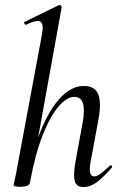

<svg xmlns="http://www.w3.org/2000/svg" viewBox="-20 -746 488 775"><path d="M62 8Q46 8 40.5 6Q35 4 35 1Q35 -2 40.5 -25Q46 -48 50 -74L150 -610Q157 -649 143 -658.5Q129 -668 85 -646Q81 -645 78.5 -651Q76 -657 80 -658L217 -725Q222 -727 226 -723Q230 -719 229 -717L101 -9Q98 8 62 8ZM317 9Q289 9 282 -14Q275 -37 284 -89L313 -248Q323 -302 315 -328.5Q307 -355 280 -355Q249 -355 215 -314.5Q181 -274 151 -197Q121 -120 101 -9L87 -10Q108 -127 143 -214.5Q178 -302 223 -350.5Q268 -399 318 -399Q361 -399 375.5 -368Q390 -337 378 -267L345 -89Q340 -59 344.5 -46.5Q349 -34 360 -34Q372 -34 387.5 -46Q403 -58 423 -77Q426 -81 430.5 -77Q435 -73 431 -69Q399 -32 372 -11.5Q345 9 317 9Z"/></svg>

Font: Cormorant Medium
Style: Italic
Weight: 500
Italic angle: -10°
Designer: Christian Thalmann (Catharsis Fonts)
Foundry: Catharsis Fonts
Version: Version 4.000